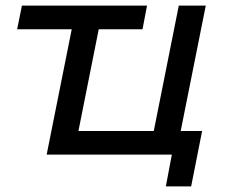

<svg xmlns="http://www.w3.org/2000/svg" viewBox="-20 -550 810 683"><path d="M146 0 252 -530H348L259 -84H527L616 -530H712L606 0ZM570 113 596 -25 614 0H510L527 -84H699L660 113ZM503 -530 487 -446H41L58 -530Z"/></svg>

Font: MOST Montserrat Medium
Style: Italic
Weight: 500
Italic angle: -11.3°
Designer: Julieta Ulanovsky
Foundry: Julieta Ulanovsky
Version: Version 8.000;March 11, 2024;FontCreator 15.0.0.2926 64-bit